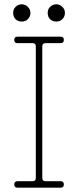

<svg xmlns="http://www.w3.org/2000/svg" viewBox="-20 -870 362 890"><path d="M52 -781Q41 -793 41 -810Q41 -827 52 -838Q64 -850 81 -850Q98 -850 109 -838Q121 -827 121 -810Q121 -793 109 -781Q98 -770 81 -770Q64 -770 52 -781ZM61 -30H131Q146 -30 146 -45V-655Q146 -670 131 -670H61Q46 -670 46 -685Q46 -700 61 -700H261Q276 -700 276 -685Q276 -670 261 -670H191Q176 -670 176 -655V-45Q176 -30 191 -30H261Q276 -30 276 -15Q276 0 261 0H61Q46 0 46 -15Q46 -30 61 -30ZM212 -781Q201 -793 201 -810Q201 -827 212 -838Q224 -850 241 -850Q258 -850 269 -838Q281 -827 281 -810Q281 -793 269 -781Q258 -770 241 -770Q224 -770 212 -781Z"/></svg>

Font: ClassicType
Style: Regular
Weight: 400
Version: Version 1.004